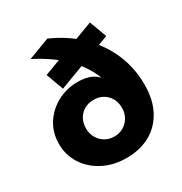

<svg xmlns="http://www.w3.org/2000/svg" viewBox="-184 -919 1017 1072"><g transform="rotate(-30 325.0 -383.5)"><path d="M485 -240H461Q461 -357 424.5 -446.5Q388 -536 316 -605.5Q244 -675 135 -731L273 -783Q382 -735 458 -660.5Q534 -586 574.5 -492Q615 -398 615 -290Q615 -191 577.5 -122.5Q540 -54 475 -19Q410 16 325 16Q241 16 175.5 -18Q110 -52 72.5 -110Q35 -168 35 -240Q35 -313 71 -369Q107 -425 167 -457Q227 -489 298 -489Q371 -489 411.5 -456Q452 -423 468.5 -366.5Q485 -310 485 -240ZM325 -122Q359 -122 385 -138Q411 -154 426 -180.5Q441 -207 441 -240Q441 -275 426 -301.5Q411 -328 385 -343Q359 -358 325 -358Q291 -358 265 -343Q239 -328 224 -301.5Q209 -275 209 -240Q209 -207 224 -180.5Q239 -154 265 -138Q291 -122 325 -122ZM565 -631 209 -497 168 -609 524 -742Z"/></g></svg>

Font: Wix Madefor Display ExtraBold
Style: Regular
Weight: 800
Designer: Dalton Maag Ltd
Foundry: Dalton Maag Ltd
Version: Version 3.100